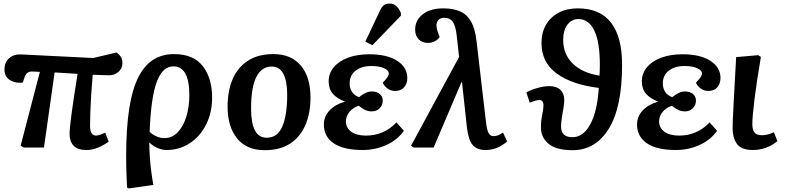

<svg xmlns="http://www.w3.org/2000/svg" viewBox="-20 -829 4426 1079"><path d="M465 14Q417 14 394 -10Q371 -34 371 -75Q371 -105 382 -188.5Q393 -272 416 -414Q384 -416 351.5 -418Q319 -420 287 -422L227 0H113L96 -10L204 -425Q187 -426 176 -426.5Q165 -427 158 -427Q130 -427 119 -398L108 -365Q83 -362 59.5 -368.5Q36 -375 20.5 -392Q5 -409 5 -438Q5 -479 32 -502.5Q59 -526 102 -523L504 -503L635 -534Q653 -521 660.5 -507Q668 -493 668 -476Q668 -444 645.5 -425Q623 -406 594 -406Q579 -406 553.5 -407Q528 -408 501 -409Q496 -353 492.5 -296.5Q489 -240 487.5 -193.5Q486 -147 486 -122Q486 -67 520 -67Q528 -67 543 -72Q558 -77 571 -84L591 -33Q563 -13 531 0.5Q499 14 465 14Z M704 230 694 225Q692 185 691 156Q690 127 689.5 102.5Q689 78 689 50Q689 -110 706.5 -220Q724 -330 758.5 -397Q793 -464 843 -494.5Q893 -525 958 -525Q1067 -525 1119.5 -457.5Q1172 -390 1172 -280Q1172 -198 1139.5 -131.5Q1107 -65 1048.5 -25.5Q990 14 915 14Q892 14 865 2.5Q838 -9 820 -28H819Q819 9 822 53Q825 97 830.5 138.5Q836 180 842 210ZM904 -53Q948 -53 979.5 -86.5Q1011 -120 1027.5 -175Q1044 -230 1044 -295Q1044 -456 954 -456Q893 -456 860.5 -367.5Q828 -279 821 -88Q859 -53 904 -53Z M1467 15Q1366 15 1312.5 -51Q1259 -117 1259 -229Q1259 -318 1287.5 -384.5Q1316 -451 1373.5 -488Q1431 -525 1516 -525Q1616 -525 1670.5 -460.5Q1725 -396 1725 -281Q1725 -194 1696.5 -127Q1668 -60 1611 -22.5Q1554 15 1467 15ZM1479 -55Q1540 -55 1567 -119Q1594 -183 1594 -297Q1594 -373 1572.5 -414Q1551 -455 1506 -455Q1451 -455 1421 -397.5Q1391 -340 1391 -218Q1391 -138 1412.5 -96.5Q1434 -55 1479 -55Z M2018 14Q1910 14 1855 -24Q1800 -62 1800 -129Q1800 -175 1832.5 -209Q1865 -243 1917 -257V-259Q1874 -275 1850.5 -302Q1827 -329 1827 -372Q1827 -417 1856 -451.5Q1885 -486 1936.5 -505Q1988 -524 2055 -524Q2156 -524 2212.5 -487Q2269 -450 2269 -391Q2269 -360 2251.5 -339Q2234 -318 2200 -318Q2177 -318 2158.5 -331Q2140 -344 2131 -364Q2150 -385 2157.5 -395.5Q2165 -406 2165 -416Q2165 -434 2138 -446Q2111 -458 2067 -458Q2012 -458 1978.5 -432Q1945 -406 1945 -360Q1945 -332 1959 -311.5Q1973 -291 1998 -283Q2013 -296 2032 -305.5Q2051 -315 2069 -315Q2098 -315 2114.5 -300.5Q2131 -286 2131 -264Q2131 -238 2113.5 -220.5Q2096 -203 2069 -203Q2048 -203 2030 -212Q2012 -221 1996 -235Q1965 -225 1944.5 -201Q1924 -177 1924 -147Q1924 -111 1953.5 -89Q1983 -67 2037 -67Q2137 -67 2208 -141L2250 -94Q2213 -42 2151 -14Q2089 14 2018 14ZM2073 -575 2033 -595 2111 -760Q2122 -787 2135 -798Q2148 -809 2169 -809Q2192 -809 2207 -795.5Q2222 -782 2233 -756V-741Z M2709 14Q2660 14 2636 -14.5Q2612 -43 2604 -113L2576 -370L2572 -364L2417 0H2305L2290 -10L2560 -509L2548 -617Q2542 -681 2525.5 -705Q2509 -729 2477 -729Q2456 -729 2444.5 -717.5Q2433 -706 2433 -687Q2433 -674 2436.5 -661.5Q2440 -649 2446 -633L2451 -621Q2442 -607 2424.5 -597.5Q2407 -588 2385 -588Q2351 -588 2332 -609Q2313 -630 2313 -662Q2313 -715 2355.5 -748.5Q2398 -782 2472 -782Q2526 -782 2564.5 -765.5Q2603 -749 2626.5 -709Q2650 -669 2658 -598L2711 -144Q2716 -101 2725 -82.5Q2734 -64 2754 -64Q2779 -64 2807 -84L2830 -34Q2805 -12 2774.5 1Q2744 14 2709 14Z M3198 15Q3105 15 3062 -21.5Q3019 -58 3020 -116Q3020 -150 3027 -183.5Q3034 -217 3034 -235Q3035 -267 3011 -267Q3003 -267 2988 -263Q2973 -259 2957 -252L2938 -310Q2966 -325 3002 -335Q3038 -345 3067 -345Q3107 -345 3129 -324.5Q3151 -304 3151 -267Q3151 -248 3146.5 -222Q3142 -196 3137.5 -168.5Q3133 -141 3133 -118Q3133 -58 3197 -58Q3258 -58 3297.5 -131Q3337 -204 3345 -335Q3195 -353 3109 -415.5Q3023 -478 3023 -588Q3023 -645 3048 -689Q3073 -733 3119 -757.5Q3165 -782 3227 -782Q3352 -782 3414 -701.5Q3476 -621 3476 -465Q3476 -227 3401.5 -106Q3327 15 3198 15ZM3349 -404Q3351 -434 3351 -464Q3351 -594 3319.5 -658Q3288 -722 3231 -722Q3193 -722 3169 -690.5Q3145 -659 3145 -604Q3145 -524 3199 -471.5Q3253 -419 3349 -404Z M3778 14Q3670 14 3615 -24Q3560 -62 3560 -129Q3560 -175 3592.5 -209Q3625 -243 3677 -257V-259Q3634 -275 3610.5 -302Q3587 -329 3587 -372Q3587 -417 3616 -451.5Q3645 -486 3696.5 -505Q3748 -524 3815 -524Q3916 -524 3972.5 -487Q4029 -450 4029 -391Q4029 -360 4011.5 -339Q3994 -318 3960 -318Q3937 -318 3918.5 -331Q3900 -344 3891 -364Q3910 -385 3917.5 -395.5Q3925 -406 3925 -416Q3925 -434 3898 -446Q3871 -458 3827 -458Q3772 -458 3738.5 -432Q3705 -406 3705 -360Q3705 -332 3719 -311.5Q3733 -291 3758 -283Q3773 -296 3792 -305.5Q3811 -315 3829 -315Q3858 -315 3874.5 -300.5Q3891 -286 3891 -264Q3891 -238 3873.5 -220.5Q3856 -203 3829 -203Q3808 -203 3790 -212Q3772 -221 3756 -235Q3725 -225 3704.5 -201Q3684 -177 3684 -147Q3684 -111 3713.5 -89Q3743 -67 3797 -67Q3897 -67 3968 -141L4010 -94Q3973 -42 3911 -14Q3849 14 3778 14Z M4211 14Q4145 14 4121 -21Q4097 -56 4097 -108Q4097 -137 4102 -233.5Q4107 -330 4117 -508L4241 -519L4256 -509Q4232 -368 4220 -270.5Q4208 -173 4208 -131Q4208 -99 4220.5 -84Q4233 -69 4261 -69Q4295 -69 4329 -86L4349 -36Q4288 14 4211 14Z"/></svg>

Font: Literata 12pt SemiBold
Style: Italic
Weight: 600
Italic angle: -2°
Designer: Latin by Veronika Burian and Jose Scaglione. Greek by Irene Vlachou. Cyrillic by Vera Evstafieva
Foundry: TypeTogether
Version: Version 3.002